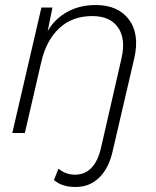

<svg xmlns="http://www.w3.org/2000/svg" viewBox="-20 -530 622 765"><path d="M282 215Q225 215 195 187L213 142Q242 166 278 166Q357 166 382 61L464 -297Q482 -376 450 -421Q418 -466 348 -466Q267 -466 215 -416.5Q163 -367 144 -281L79 0H29L145 -500H189L170 -406Q197 -454 247 -482Q297 -510 361 -510Q450 -510 493.5 -452.5Q537 -395 515 -298L428 76Q412 143 374 179Q336 215 282 215Z"/></svg>

Font: Elaine Sans Light
Style: Italic
Weight: 300
Italic angle: -13°
Designer: Wei Huang
Foundry: Wei Huang
Version: Version 2.001;December 24, 2019;FontCreator 12.0.0.2547 64-b